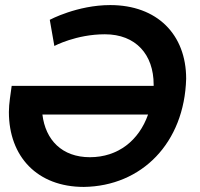

<svg xmlns="http://www.w3.org/2000/svg" viewBox="-20 -726 788 756"><path d="M334 -107C224 -107 159 -175 147 -275H563C527 -173 445 -107 334 -107ZM713 -416C713 -590 599 -706 414 -706C284 -706 176 -648 176 -648L194 -545C194 -545 280 -591 393 -591C515 -591 585 -511 585 -393V-388H26C22 -356 15 -319 15 -285C15 -109 127 10 310 10C538 7 706 -163 713 -416Z"/></svg>

Font: Cantarell
Style: BoldOblique
Weight: 700
Italic angle: -8°
Designer: Dave Crossland
Version: Version 0.024